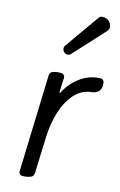

<svg xmlns="http://www.w3.org/2000/svg" viewBox="-91 -857 575 922"><g transform="rotate(10 196.0 -396.0)"><path d="M96 14Q82 14 75.5 10Q69 6 69 -6L126 -482Q128 -499 140.5 -503Q153 -507 170 -507Q184 -507 192.5 -502.5Q201 -498 201 -487L191 -412H196Q224 -458 269 -486Q314 -514 363 -514Q382 -514 387 -508Q392 -502 392 -493Q392 -470 383.5 -459Q375 -448 364 -444.5Q353 -441 346 -441Q295 -441 257 -405Q219 -369 196.5 -313Q174 -257 166 -195L143 -11Q141 5 127 9.5Q113 14 96 14ZM199 -598Q189 -598 181.5 -606Q174 -614 174 -624Q174 -631 178 -637L315 -799Q319 -804 323 -805Q327 -806 331 -806Q351 -806 363.5 -793Q376 -780 376 -763Q376 -752 363 -740L213 -603Q208 -598 199 -598Z"/></g></svg>

Font: Kite One
Style: Regular
Weight: 400
Designer: Eduardo Rodriguez Tunni
Foundry: Eduardo Rodriguez Tunni
Version: Version 1.002; ttfautohint (v1.8.4.7-5d5b);gftools[0.9.23]